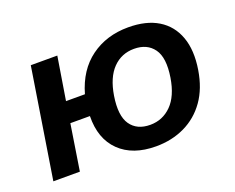

<svg xmlns="http://www.w3.org/2000/svg" viewBox="-90 -667 1015 830"><g transform="rotate(-20 417.0 -252.5)"><path d="M501 10Q394 10 334 -48.5Q274 -107 276 -211H186L153 0H31L111 -505H233L201 -307H288Q317 -409 389.5 -462Q462 -515 562 -515Q645 -515 699 -482Q753 -449 775.5 -387Q798 -325 784 -238Q771 -157 732 -102Q693 -47 633.5 -18.5Q574 10 501 10ZM509 -86Q566 -86 606.5 -126.5Q647 -167 660 -248Q674 -336 644 -377.5Q614 -419 554 -419Q496 -419 456.5 -378.5Q417 -338 404 -258Q390 -170 419 -128Q448 -86 509 -86Z"/></g></svg>

Font: Mulish ExtraLight
Style: Italic
Weight: 200
Italic angle: -9°
Designer: Vernon Adams
Foundry: Vernon Adams
Version: Version 3.603